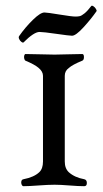

<svg xmlns="http://www.w3.org/2000/svg" viewBox="-20 -638 353 661"><path d="M203 -377V-82Q203 -58 217 -45Q237 -27 270 -21Q279 -19 279 -8Q279 3 270 3Q250 3 219 0.5Q188 -2 168 -2Q146 -2 112.5 0.5Q79 3 61 3Q57 3 54.5 -2.5Q52 -8 53.5 -14Q55 -20 61 -21Q97 -28 115 -45Q128 -57 128 -82V-377Q128 -392 112 -405Q99 -416 68 -429Q65 -430 63.5 -436Q62 -442 63.5 -447Q65 -452 68 -452Q90 -452 119.5 -451Q149 -450 168 -450Q186 -450 214 -451Q242 -452 263 -452Q269 -452 269 -441.5Q269 -431 263 -429Q229 -415 217 -404Q203 -394 203 -377ZM46 -514Q67 -544 93 -569.5Q119 -595 133 -595Q142 -595 184.5 -588Q227 -581 240 -581Q249 -581 255 -582.5Q261 -584 271 -592Q281 -600 294 -617Q296 -620 301.5 -616.5Q307 -613 310.5 -607Q314 -601 312 -599Q294 -573 267.5 -544Q241 -515 228 -515Q219 -515 174 -521.5Q129 -528 116 -528Q97 -528 61 -492Q59 -490 54 -493.5Q49 -497 46 -503.5Q43 -510 46 -514Z"/></svg>

Font: EB Garamond 12 All SC
Style: AllSC
Weight: 400
Version: Version 0.016 ; ttfautohint (v0.97) -l 8 -r 50 -G 200 -x 0 -